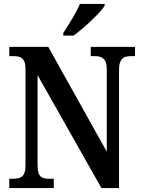

<svg xmlns="http://www.w3.org/2000/svg" viewBox="-20 -951 720 971"><path d="M300 -784V-771H352C406 -810 487 -886 509 -921V-931H384C366 -886 327 -827 300 -784ZM27 0H252V-47H228C193 -47 170 -55 170 -115V-571L493 0H582V-599C582 -655 606 -667 641 -667H663V-714H439V-667H461C493 -667 520 -656 520 -603V-184L224 -714H27V-667H50C82 -667 109 -659 109 -603V-115C109 -55 83 -47 45 -47H27Z"/></svg>

Font: Noto Serif Bengali Condensed
Style: Regular
Weight: 400
Width: 3
Designer: Juan Bruce, Universal Thirst, Indian Type Foundry and the Monotype Design Team.
Foundry: Monotype Imaging Inc.
Version: Version 2.003